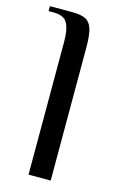

<svg xmlns="http://www.w3.org/2000/svg" viewBox="-120 -706 467 753"><g transform="rotate(15 114.0 -330.0)"><path d="M76 -540Q76 -591 62 -615.5Q48 -640 6 -640H-14V-660H76Q113 -660 131.5 -650.5Q150 -641 158 -616Q166 -591 166 -540V0H76Z"/></g></svg>

Font: El Messiri
Style: Regular
Weight: 400
Designer: Mohamed Gaber
Foundry: Kief Type Foundry
Version: Version 2.006